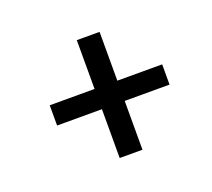

<svg xmlns="http://www.w3.org/2000/svg" viewBox="-69 -605 552 499"><g transform="rotate(-20 207.0 -355.0)"><path d="M372 -383V-327H248V-192H185V-327H61V-383H185V-518H248V-383Z"/></g></svg>

Font: Raleway-v4020
Style: Italic
Weight: 400
Italic angle: -12°
Designer: Matt McInerney, Pablo Impallari, Rodrigo Fuenzalida
Foundry: Matt McInerney, Pablo Impallari, Rodrigo Fuenzalida
Version: Version 4.020;PS 004.020;hotconv 1.0.88;makeotf.lib2.5.64775